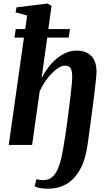

<svg xmlns="http://www.w3.org/2000/svg" viewBox="-20 -838 624 1110"><path d="M258.5 253Q233.5 253 212.8 249.5Q192 246 180 238.5L191 198Q201 200.5 211 202Q221 203.5 230.5 203.5Q261.5 203 281.8 185.5Q302 168 315.2 136.5Q328.5 105 337.2 62.8Q346 20.5 353.5 -28.5Q356 -42 360 -69.8Q364 -97.5 368.8 -133.8Q373.5 -170 378.5 -209Q383.5 -248 387.8 -284.8Q392 -321.5 394.8 -350.2Q397.5 -379 397.5 -393.5Q397.5 -418.5 393.2 -432.5Q389 -446.5 380 -452.5Q371 -458.5 356.5 -458.5Q338.5 -458.5 318.2 -446Q298 -433.5 277.8 -412.5Q257.5 -391.5 239.8 -365Q222 -338.5 209.5 -310.5L165.5 0H30.5L118.5 -620.5H63.5L71 -670H126L137 -748L70 -767L75.5 -795.5L254.5 -817.5L278 -804L259.5 -670H384.5L377 -620.5H253L220.5 -387Q236.5 -417.5 257.5 -445.8Q278.5 -474 304.5 -496.5Q330.5 -519 360.2 -532.2Q390 -545.5 423 -545.5Q477 -545.5 508 -514.2Q539 -483 538 -418Q538 -408 534.8 -378Q531.5 -348 526.5 -306Q521.5 -264 515.5 -217.8Q509.5 -171.5 503.8 -128Q498 -84.5 493.2 -51Q488.5 -17.5 486.5 -3Q473.5 88 441.2 144.5Q409 201 362.2 227Q315.5 253 258.5 253Z"/></svg>

Font: Merriweather 72pt
Style: Bold Italic
Weight: 700
Italic angle: -7.8°
Version: Version 2.101